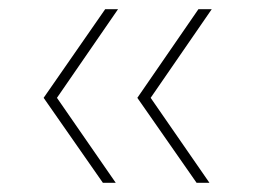

<svg xmlns="http://www.w3.org/2000/svg" viewBox="-20 -451 556 418"><path d="M408 -53 279 -238 412 -431H441L308 -238L436 -53ZM204 -53 75 -238 209 -431H237L104 -238L232 -53Z"/></svg>

Font: Smooch Sans ExtraLight
Style: Regular
Weight: 200
Designer: Robert E. Leuschke
Foundry: Robert E. Leuschke
Version: Version 1.010; ttfautohint (v1.8.3)